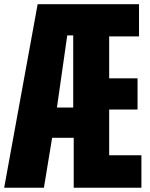

<svg xmlns="http://www.w3.org/2000/svg" viewBox="-41 -879 702 899"><path d="M-21.5 0 135.3 -859.4H609.9V-708.5H470.2V-512.2H603V-366.2H470.2V-151.9H621.1V0H304.2V-233.9H203.1L164.6 0ZM225.6 -375.5H301.8V-713.4H273.9Z"/></svg>

Font: webenart
Style: Regular
Weight: 400
Designer: Vernon Adams
Foundry: Vernon Adams
Version: Version 2.116; ttfautohint (v1.8.3)